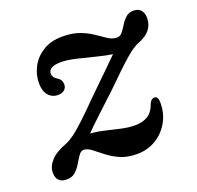

<svg xmlns="http://www.w3.org/2000/svg" viewBox="-92 -566 694 676"><g transform="rotate(-20 255.0 -228.5)"><path d="M451.5 -131Q451.5 -91 433 -58.8Q414.5 -26.5 383.2 -8Q352 10.5 313 10.5Q277 10.5 250.5 -1.2Q224 -13 204.2 -28.8Q184.5 -44.5 169 -56.2Q153.5 -68 140 -68Q130 -68 121.8 -56.2Q113.5 -44.5 104.5 -29Q95.5 -13.5 82.8 -1.8Q70 10 50.5 10Q11 10 11 -29.5Q11 -52 30 -73.2Q49 -94.5 91.5 -110Q105.5 -116 122.5 -128.5Q139.5 -141 166 -165.8Q192.5 -190.5 233.5 -232Q278 -276 307.5 -304.2Q337 -332.5 353 -349Q328.5 -352.5 294.2 -361.2Q260 -370 226.8 -377.8Q193.5 -385.5 171.5 -385.5Q123.5 -385.5 123.5 -358.5Q123.5 -353.5 127 -347.2Q130.5 -341 140 -335Q155.5 -326 155.5 -308Q155.5 -295 146.2 -287.5Q137 -280 123.5 -280Q101 -280 87 -296Q73 -312 73 -341.5Q73 -374.5 88.8 -403.5Q104.5 -432.5 134.2 -450.5Q164 -468.5 205.5 -468.5Q244.5 -468.5 271.5 -458Q298.5 -447.5 318.2 -433.8Q338 -420 354 -409.5Q370 -399 387 -399Q398.5 -399 407 -409.5Q415.5 -420 423.8 -433.8Q432 -447.5 443.5 -458Q455 -468.5 472.5 -468.5Q491 -468.5 500.5 -457Q510 -445.5 509.5 -427Q509 -377.5 451 -355.5Q432 -349 400.2 -321.5Q368.5 -294 308 -234Q255.5 -185 226.8 -158.2Q198 -131.5 181.5 -114Q206.5 -112.5 234.5 -105.8Q262.5 -99 289.8 -93Q317 -87 340 -87Q370 -87 389.2 -99Q408.5 -111 418.5 -140.5Q425.5 -156 437.5 -156Q451.5 -156 451.5 -131Z"/></g></svg>

Font: Fraunces 9pt S050
Style: Italic
Weight: 400
Italic angle: -16°
Version: Version 1.000; ttfautohint (v1.8.3)